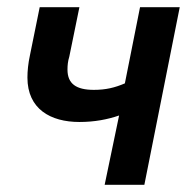

<svg xmlns="http://www.w3.org/2000/svg" viewBox="-20 -512 542 532"><path d="M270 0H380L478 -492H368L326 -281C298 -269 273 -263 240 -263C191 -263 167 -280 167 -319C167 -331 168 -342 172 -355L200 -492H90L63 -359C58 -336 56 -315 56 -297C56 -210 120 -174 200 -174C242 -174 278 -181 310 -192Z"/></svg>

Font: Source Sans Pro Semibold
Style: Italic
Weight: 600
Italic angle: -11°
Designer: Paul D. Hunt
Foundry: Adobe Systems Incorporated
Version: Version 3.006;hotconv 1.0.111;makeotfexe 2.5.65597